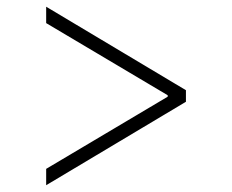

<svg xmlns="http://www.w3.org/2000/svg" viewBox="-20 -567 684 566"><path d="M528.1 -267V-301.1L116.1 -547.2V-498.9L474.4 -286.2V-282L116.1 -69.2V-21Z"/></svg>

Font: Karasuma Gothic
Style: Thin
Weight: 200
Designer: Rasmus Andersson / Ryoko Ishizuka
Foundry: rsms
Version: Version 1.00